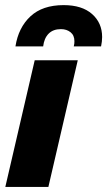

<svg xmlns="http://www.w3.org/2000/svg" viewBox="-20 -738 423 758"><path d="M287 -500 171 0H1L117 -500ZM41 -554.8Q52.6 -629 100.1 -673.4Q147.6 -717.8 231.2 -717.8Q303.6 -717.8 343.4 -682.7Q383.2 -647.6 383.2 -591.8Q383.2 -583 382.1 -573.8Q381 -564.6 379 -554.8H271.2Q272.8 -560.4 273.3 -565.5Q273.8 -570.6 273.8 -575.2Q273.8 -598.6 258.4 -610.8Q243 -623 220.6 -623Q189.6 -623 171.9 -605Q154.2 -587 150.4 -554.8Z"/></svg>

Font: Work Sans
Style: Italic
Weight: 400
Italic angle: -13°
Designer: Wei Huang
Foundry: Wei Huang
Version: Version 2.012